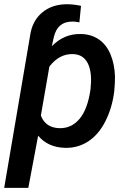

<svg xmlns="http://www.w3.org/2000/svg" viewBox="-48 -702 619 925"><path d="M502.4 -262.2Q492.7 -183.1 460.2 -118.7Q427.7 -54.2 377.7 -21.2Q327.6 11.7 265.6 10.3Q183.1 8.3 135.7 -48.3L88.4 203.1H-27.8L96.7 -528.3Q106.4 -601.1 155.3 -641.8Q204.1 -682.6 278.8 -681.6Q311 -680.7 342.3 -673.8L334.5 -594.2Q314.9 -598.1 305.2 -598.1Q228.5 -600.1 210.9 -521.5L201.7 -479.5Q261.2 -540 340.8 -538.1Q390.6 -537.6 427.7 -512.5Q464.8 -487.3 484.6 -439.5Q504.4 -391.6 505.9 -333Q506.3 -303.2 502.4 -262.2ZM388.2 -272.5 390.6 -308.1Q392.1 -371.1 369.9 -405.8Q347.7 -440.4 303.2 -441.4Q237.8 -443.4 189.9 -381.3L148.9 -145.5Q170.9 -86.4 238.3 -84.5Q295.9 -83 335.2 -129.4Q374.5 -175.8 388.2 -272.5Z"/></svg>

Font: Roboto Medium
Style: Italic
Weight: 500
Italic angle: -12°
Designer: Google
Version: Version 2.134; 2016